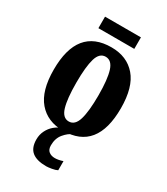

<svg xmlns="http://www.w3.org/2000/svg" viewBox="-223 -779 965 1112"><g transform="rotate(30 259.5 -223.5)"><path d="M258 10Q154 10 94.5 -59.5Q35 -129 35 -270Q35 -549 261 -549Q365 -549 424.5 -480Q484 -411 484 -270Q484 10 258 10ZM260 -53Q301 -53 317.5 -108Q334 -163 334 -270Q334 -377 317 -431Q300 -485 259 -485Q218 -485 202 -431Q186 -377 186 -270Q186 -163 202.5 -108Q219 -53 260 -53ZM139 -607V-684H379V-607ZM276 237Q213 237 181.5 211.5Q150 186 150 130Q150 98 163.5 71Q177 44 199 25.5Q221 7 245 0H317Q291 10 265.5 40.5Q240 71 240 118Q240 146 256 158.5Q272 171 296 171Q320 171 349 161V222Q336 229 312.5 233Q289 237 276 237Z"/></g></svg>

Font: Noto Serif ExtraCondensed ExtraBold
Style: Regular
Weight: 800
Width: 2
Designer: Monotype Design Team
Foundry: Monotype Imaging Inc.
Version: Version 2.013; ttfautohint (v1.8.4.7-5d5b)